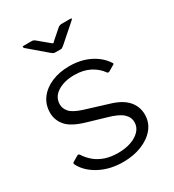

<svg xmlns="http://www.w3.org/2000/svg" viewBox="-181 -846 870 959"><g transform="rotate(-30 253.5 -366.0)"><path d="M399 -418Q377 -450 339.5 -469.5Q302 -489 250 -489Q192 -489 153.5 -464.5Q115 -440 115 -397Q115 -374 132.5 -353.5Q150 -333 203 -316L333 -276Q398 -257 428 -222.5Q458 -188 458 -142Q458 -97 430.5 -63Q403 -29 355 -9.5Q307 10 247 10Q171 10 112.5 -21Q54 -52 29 -101Q27 -105 27 -108Q27 -111 31 -114L63 -133Q67 -135 70.5 -134.5Q74 -134 76 -131Q93 -104 117 -84Q141 -64 173.5 -53Q206 -42 248 -42Q289 -42 322 -53.5Q355 -65 374.5 -86Q394 -107 394 -135Q394 -165 369.5 -186.5Q345 -208 287 -224L185 -254Q109 -276 80.5 -309.5Q52 -343 52 -385Q52 -432 77.5 -466.5Q103 -501 148 -520.5Q193 -540 251 -540Q316 -540 367 -515Q418 -490 446 -447Q449 -444 449 -441Q449 -438 445 -436L411 -416Q408 -415 405 -415Q402 -415 399 -418ZM305 -736Q310 -739 314 -740.5Q318 -742 322 -742H374Q388 -742 375 -731L275 -643Q271 -641 267.5 -637.5Q264 -634 257 -634H226Q218 -634 213.5 -637Q209 -640 204 -644L102 -731Q98 -736 98.5 -739Q99 -742 105 -742H152Q158 -742 160.5 -741Q163 -740 169 -736L228 -687Q237 -679 239.5 -679Q242 -679 249 -687Z"/></g></svg>

Font: Libre Franklin Light
Style: Regular
Weight: 300
Designer: Pablo Impallari, Rodrigo Fuenzalida, Nhung Nguyen
Foundry: Impallari Type
Version: Version 3.000